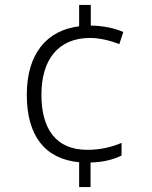

<svg xmlns="http://www.w3.org/2000/svg" viewBox="-20 -837 611 774"><path d="M346 -734V-817H299V-731C169 -715 88 -621 88 -455C88 -290 161 -196 299 -183V-83H345V-182C397 -183 437 -194 470 -210V-261C430 -244 385 -233 332 -233C205 -233 147 -318 147 -455C147 -598 216 -684 343 -684C380 -684 424 -674 461 -659L477 -708C440 -724 397 -733 346 -734Z"/></svg>

Font: Noto Sans Telugu UI Light
Style: Regular
Weight: 300
Designer: Jelle Bosma - Monotype Design Team
Foundry: Monotype Imaging Inc.
Version: Version 2.005